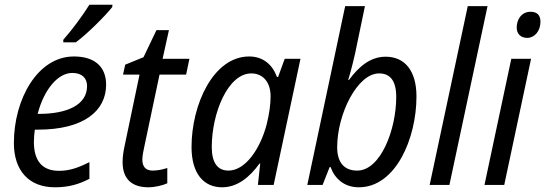

<svg xmlns="http://www.w3.org/2000/svg" viewBox="-20 -786 2317 816"><path d="M249 -617V-606H302C349 -640 429 -720 457 -756L458 -766H360C332 -721 288 -661 249 -617ZM213 10C273 10 315 -3 360 -26V-97C313 -73 275 -60 231 -60C158 -60 124 -104 124 -183C124 -200 126 -219 128 -235H141C338 -235 431 -316 431 -426C431 -502 383 -546 294 -546C140 -546 39 -365 39 -178C39 -61 103 10 213 10ZM146 -302H140C168 -409 228 -476 287 -476C330 -476 350 -453 350 -420C350 -340 265 -302 146 -302Z M611 10C637 10 672 2 691 -7V-72C669 -65 649 -61 629 -61C597 -61 585 -80 585 -108C585 -125 590 -147 594 -166L658 -469H771L785 -536H671L698 -658H645L590 -543L512 -511L503 -469H573L510 -168C504 -141 501 -117 501 -97C501 -21 545 10 611 10Z M924 10C989 10 1041 -33 1083 -91H1086L1076 0H1143L1257 -536H1190L1162 -459H1157C1139 -509 1100 -546 1039 -546C887 -546 794 -342 794 -161C794 -49 845 10 924 10ZM951 -61C905 -61 880 -94 880 -161C880 -306 949 -474 1048 -474C1099 -474 1130 -435 1130 -377C1130 -343 1125 -304 1113 -256C1085 -151 1022 -61 951 -61Z M1505 10C1662 10 1750 -198 1750 -376C1750 -487 1699 -545 1619 -545C1554 -545 1505 -503 1463 -446H1460C1463 -456 1478 -508 1489 -558L1531 -760H1447L1286 0H1351L1381 -76H1385C1402 -28 1442 10 1505 10ZM1498 -61C1440 -61 1413 -99 1413 -160C1413 -302 1499 -474 1591 -474C1639 -474 1664 -442 1664 -374C1664 -236 1598 -61 1498 -61Z M1806 0H1890L2052 -760H1968Z M2221 -625C2251 -625 2277 -653 2277 -694C2277 -721 2263 -736 2235 -736C2197 -736 2176 -704 2176 -669C2176 -641 2194 -625 2221 -625ZM2039 0H2123L2237 -536H2153Z"/></svg>

Font: Noto Sans SemiCondensed
Style: Italic
Weight: 400
Width: 4
Italic angle: -12°
Designer: Monotype Design Team
Foundry: Monotype Imaging Inc.
Version: Version 2.013